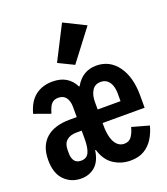

<svg xmlns="http://www.w3.org/2000/svg" viewBox="-148 -911 895 1026"><g transform="rotate(-20 300.0 -397.5)"><path d="M137 12Q81 12 42.5 -26.5Q4 -65 4 -141Q4 -221 51 -263Q98 -305 186 -305H226V-362Q226 -396 211.5 -416Q197 -436 168 -436Q150 -436 138 -428Q126 -420 118.5 -404.5Q111 -389 105 -368L13 -401Q30 -466 70 -497Q110 -528 168 -528Q214 -528 245 -509Q276 -490 293 -455H297Q318 -492 348 -510Q378 -528 417 -528Q493 -528 538.5 -465.5Q584 -403 584 -297V-228H345V-213Q345 -175 353 -145.5Q361 -116 377.5 -100Q394 -84 417 -84Q445 -84 459.5 -105.5Q474 -127 481 -156L578 -129Q568 -90 548 -58Q528 -26 496.5 -7Q465 12 418 12Q366 12 323 -16Q280 -44 262 -105H258Q249 -44 216.5 -16Q184 12 137 12ZM169 -78Q201 -78 213.5 -104Q226 -130 226 -179V-228H197Q160 -228 140 -210Q120 -192 120 -157V-138Q120 -110 132 -94Q144 -78 169 -78ZM410 -438Q377 -438 361 -412.5Q345 -387 345 -349V-305H475V-349Q475 -374 468 -394Q461 -414 446.5 -426Q432 -438 410 -438ZM314 -570 226 -613 325 -807 448 -746Z"/></g></svg>

Font: Lilex
Style: Regular
Weight: 400
Monospace: yes
Designer: Mike Abbink, Paul van der Laan, Pieter van Rosmalen, Mikhael Khrustik
Foundry: Mikhael Khrustik
Version: Version 2.510